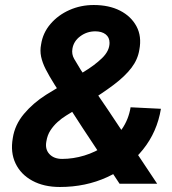

<svg xmlns="http://www.w3.org/2000/svg" viewBox="-20 -733 686 766"><path d="M219 13Q155 13 109 -12Q63 -37 42 -81Q21 -125 31 -182Q39 -235 75.5 -278.5Q112 -322 164 -355L312 -445Q357 -472 387 -501Q417 -530 417 -562Q417 -584 401.5 -596Q386 -608 360 -608Q327 -608 300.5 -588.5Q274 -569 269 -539Q265 -517 276 -498Q287 -479 303 -453L410 -296L607 0H457L310 -222L198 -395Q176 -430 162.5 -456.5Q149 -483 144 -507Q139 -531 144 -556Q151 -602 181.5 -637.5Q212 -673 257 -693Q302 -713 354 -713Q415 -713 459 -690.5Q503 -668 524.5 -628Q546 -588 536 -535Q530 -496 504.5 -462.5Q479 -429 434 -395Q389 -361 324 -321L244 -272Q226 -261 209.5 -246Q193 -231 181 -212.5Q169 -194 165 -169Q159 -138 177 -118.5Q195 -99 228 -99Q272 -99 316.5 -112.5Q361 -126 400 -152.5Q439 -179 466 -217.5Q493 -256 501 -305L622 -299Q607 -207 550.5 -136.5Q494 -66 408 -26.5Q322 13 219 13Z"/></svg>

Font: Figtree
Style: Bold Italic
Weight: 700
Italic angle: -9.5°
Foundry: Erik Kennedy
Version: Version 2.001;gftools[0.9.30]